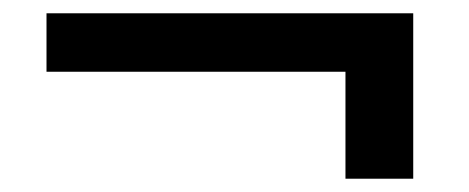

<svg xmlns="http://www.w3.org/2000/svg" viewBox="-20 -437 706 289"><path d="M602 -168H500V-329H50V-417H602Z"/></svg>

Font: Kdam Thmor Pro
Style: Regular
Weight: 400
Designer: Sovichet Tep, Longdey Hak
Foundry: Anagata Design
Version: Version 1.003; ttfautohint (v1.8.4.7-5d5b)